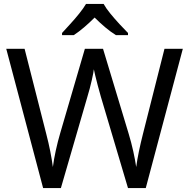

<svg xmlns="http://www.w3.org/2000/svg" viewBox="-20 -964 970 984"><path d="M917 -714 727 0H636L497 -468Q489 -497 481 -526Q473 -555 468 -577.5Q463 -600 461 -609Q460 -596 450.5 -553.5Q441 -511 427 -465L292 0H201L12 -714H106L217 -278Q229 -232 237.5 -189Q246 -146 251 -108Q256 -147 266 -193Q276 -239 289 -283L415 -714H508L639 -280Q653 -234 663 -188.5Q673 -143 678 -108Q683 -145 692 -188.5Q701 -232 713 -279L823 -714ZM511 -944Q523 -922 545.5 -894.5Q568 -867 592.5 -840.5Q617 -814 636 -795V-784H574Q548 -800 520 -823.5Q492 -847 465 -874Q438 -847 411 -824Q384 -801 358 -784H298V-795Q316 -815 340 -841Q364 -867 386 -894.5Q408 -922 421 -944Z"/></svg>

Font: Noto IKEA Arabic
Style: Regular
Weight: 400
Designer: Monotype Design Team
Foundry: Monotype Imaging Inc.
Version: Version 1.200